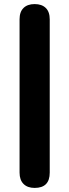

<svg xmlns="http://www.w3.org/2000/svg" viewBox="-20 -733 340 942"><path d="M150 189Q115 189 95.5 169.5Q76 150 76 114V-638Q76 -675 95.5 -694Q115 -713 150 -713Q185 -713 204.5 -694Q224 -675 224 -638V114Q224 189 150 189Z"/></svg>

Font: Chiron GoRound TC
Style: Bold
Weight: 700
Designer: Ryoko NISHIZUKA 西塚涼子 (kana, bopomofo & ideographs); Paul D. Hunt (Latin, Greek & Cyrillic); Sandoll Communications 산돌커뮤니
Foundry: Adobe
Version: Version 1.000;hotconv 1.1.1;makeotfexe 2.6.0